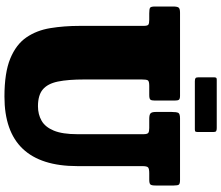

<svg xmlns="http://www.w3.org/2000/svg" viewBox="-84 -866 971 842"><g transform="rotate(90 401.0 -445.5)"><path d="M542 -615H501.5Q483.5 -615 477.5 -620.8Q471.5 -626.5 471.5 -643.5V-713.5Q471.5 -734 475.2 -742Q479 -750 499.5 -750H770Q786 -750 790 -745Q794 -740 794 -723V-642.5Q794 -624.5 789.2 -619.8Q784.5 -615 768 -615H740Q720.5 -615 714.8 -610Q709 -605 709 -584.5V-300Q709 20 404 20Q299.5 20 237.5 -5.5Q175.5 -31 144.5 -76.2Q113.5 -121.5 103.8 -181.5Q94 -241.5 94 -310V-589.5Q94 -607 88.8 -611Q83.5 -615 67 -615H39Q20.5 -615 14.8 -618.5Q9 -622 9 -640.5V-718.5Q9 -737 13.5 -743.5Q18 -750 36 -750H400.5Q414 -750 417.8 -745.2Q421.5 -740.5 421.5 -726V-639.5Q421.5 -624.5 417.2 -619.8Q413 -615 397 -615H357Q336.5 -615 332.8 -608.8Q329 -602.5 329 -582V-330Q329 -259 338.2 -214.2Q347.5 -169.5 372.8 -148.2Q398 -127 446.5 -127Q482 -127 509.8 -142.8Q537.5 -158.5 553.2 -196.2Q569 -234 569 -300V-589.5Q569 -606.5 563.2 -610.8Q557.5 -615 542 -615ZM319.5 -831V-897.5Q319.5 -904.5 321.2 -907.8Q323 -911 329.5 -911H542.5Q552 -911 555.8 -908.2Q559.5 -905.5 559.5 -895.5V-830Q559.5 -822 558 -818.5Q556.5 -815 548.5 -815H337Q327.5 -815 323.5 -817.8Q319.5 -820.5 319.5 -831Z"/></g></svg>

Font: Besley* Narrow Fatface
Style: Regular
Weight: 900
Width: 4
Designer: Owen Earl
Foundry: indestructible type*
Version: Version 3.000; ttfautohint (v1.8.3)